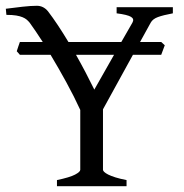

<svg xmlns="http://www.w3.org/2000/svg" viewBox="-20 -640 634 660"><path d="M241.2 -451.7Q258.3 -421.4 274.2 -391.1Q290 -360.8 304.2 -332L372.1 -451.7ZM574.2 -594.2Q540.5 -587.9 522.7 -581.3Q504.9 -574.7 498 -562L461.4 -495.6H534.2L546.4 -484.4L534.2 -451.7H437L334 -264.2V-56.2Q334 -53.2 338.1 -49.1Q342.3 -44.9 351.8 -40Q361.3 -35.2 376.7 -30.3Q392.1 -25.4 415 -21V0H175.8V-21Q220.2 -30.3 238 -39.8Q255.9 -49.3 255.9 -56.2V-262.2Q234.9 -308.1 208 -357.2Q181.2 -406.2 153.8 -451.7H48.3L37.6 -463.9Q40 -471.2 42.7 -479.5Q45.4 -487.8 48.3 -495.6H127Q114.3 -515.1 103 -532Q91.8 -548.8 82 -562Q77.6 -567.4 72 -572.3Q66.4 -577.1 57.6 -580.8Q48.8 -584.5 35.6 -586.7Q22.5 -588.9 2 -588.9L0 -609.9Q28.8 -613.8 57.6 -616.9Q86.4 -620.1 106.9 -620.1Q129.4 -620.1 145 -601.1Q161.1 -580.1 179 -553.2Q196.8 -526.4 215.3 -495.6H397L435.1 -562Q442.4 -574.7 430.4 -582Q418.5 -589.4 380.9 -594.2V-615.2H574.2Z"/></svg>

Font: Noto Serif Devanagari
Style: Bold
Weight: 700
Designer: Monotype Design Team
Foundry: Monotype Imaging Inc.
Version: Version 1.01